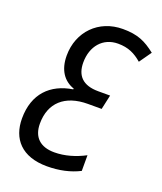

<svg xmlns="http://www.w3.org/2000/svg" viewBox="-136 -812 765 909"><g transform="rotate(20 246.0 -357.0)"><path d="M209 10C270 10 325 -2 372 -26V-105C325 -80 272 -64 219 -64C148 -64 109 -101 109 -169C109 -273 175 -334 291 -334H360L376 -407H316C238 -407 203 -445 203 -511C203 -593 252 -651 328 -651C380 -651 414 -634 449 -604L492 -665C441 -705 401 -724 326 -724C204 -724 118 -635 118 -515C118 -443 150 -397 203 -379L202 -375C93 -358 21 -288 21 -163C21 -61 81 10 209 10Z"/></g></svg>

Font: Noto Sans Display SemiCondensed
Style: Italic
Weight: 400
Width: 4
Italic angle: -12°
Designer: Monotype Design Team
Foundry: Monotype Imaging Inc.
Version: Version 1.900